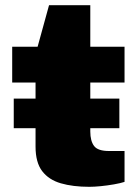

<svg xmlns="http://www.w3.org/2000/svg" viewBox="-20 -708 535 740"><path d="M33 -214V-328H440V-214ZM324 12Q261 12 214.5 -1.5Q168 -15 142.5 -48.5Q117 -82 117 -143V-390H27V-528H125L169 -688H328V-528H460V-390H328V-201Q328 -165 342.5 -145.5Q357 -126 400 -126H460V-7Q445 -2 419.5 2.5Q394 7 368.5 9.5Q343 12 324 12Z"/></svg>

Font: Archivo SemiExpanded Black
Style: Regular
Weight: 900
Width: 6
Designer: Hector Gatti
Foundry: Omnibus-Type
Version: Version 2.001